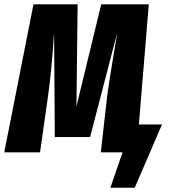

<svg xmlns="http://www.w3.org/2000/svg" viewBox="-38 -715 799 901"><path d="M613.8 -130.9H722.2L594.2 166H480L537.1 0H435.1L464.8 -263.2Q473.1 -329.1 512.2 -562L384.8 -71.8H219.2L215.8 -561Q203.6 -375.5 187 -261.2L149.9 0H-18.1L119.1 -694.8H326.2L320.8 -215.8L437 -694.8H660.2Z"/></svg>

Font: Fira Sans Compressed ExtraBold
Style: Italic
Weight: 800
Width: 3
Italic angle: -8°
Designer: Carrois Corporate & Edenspiekermann AG
Foundry: Carrois Corporate GbR & Edenspiekermann AG
Version: Version 4.203;PS 004.203;hotconv 1.0.88;makeotf.lib2.5.64775